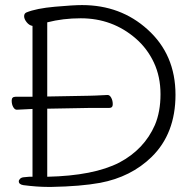

<svg xmlns="http://www.w3.org/2000/svg" viewBox="-20 -730 768 756"><path d="M169 6Q126 6 72 -1Q54 -4 54 -16Q54 -21 59 -26Q64 -31 72.5 -32Q81 -33 94 -34H108V-301L47 -298H46Q38 -298 32 -308.5Q26 -319 26 -334Q26 -349 41 -349H108V-628Q95 -630 85 -642.5Q75 -655 75 -666Q75 -677 84 -681Q123 -697 196 -703.5Q269 -710 303 -710Q455 -710 561 -614Q671 -515 671 -357Q671 -204 577 -112Q496 -33 374 -10Q297 4 183 6ZM166 -34Q349 -38 450 -90Q548 -142 590 -238Q612 -290 612 -359Q612 -428 586 -483.5Q560 -539 515 -578Q423 -658 298 -658Q228 -658 166 -642V-350L331 -353Q346 -353 403 -356H404Q412 -356 418 -345Q424 -334 424 -319.5Q424 -305 410 -305H332L166 -302Z"/></svg>

Font: LXGW WenKai TC Light
Style: Regular
Weight: 300
Designer: LXGW / Fontworks Inc.
Foundry: LXGW / Fontworks Inc.
Version: Version 1.330